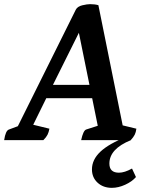

<svg xmlns="http://www.w3.org/2000/svg" viewBox="-52 -675 706 925"><path d="M-32 0Q-25 -46 -9 -51L34 -67L313 -628Q321 -644 344.5 -649.5Q368 -655 382 -655Q405 -655 422 -650L539 -71L605 -55Q603 -38 597 -26Q591 -14 578 0H339Q349 -46 363 -51L419 -69L392 -202H171L108 -74L186 -55Q183 -38 177 -26Q171 -14 157 0ZM203 -266H379L328 -517ZM487 230Q445 230 418 205Q391 180 391 141Q391 94 432 55.5Q473 17 560 -17L579 0Q475 42 475 113Q475 157 521 157Q548 157 584 137L603 178Q584 200 551 215Q518 230 487 230Z"/></svg>

Font: Petrona
Style: Bold Italic
Weight: 700
Italic angle: -9°
Designer: Ringo R. Seeber
Foundry: Ringo R. Seeber
Version: Version 2.001; ttfautohint (v1.8.3)